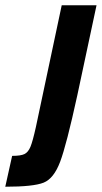

<svg xmlns="http://www.w3.org/2000/svg" viewBox="-71 -708 386 728"><path d="M65 -226 163 -688H295L222 -346Q181 -158 157 -94.5Q133 -31 94.5 -15.5Q56 0 -51 0L-25 -117Q8 -117 22 -124Q36 -131 44.5 -151.5Q53 -172 65 -226Z"/></svg>

Font: Saira Ultra Condensed Black
Style: Italic
Weight: 900
Width: 1
Italic angle: -12°
Designer: Hector Gatti with collaboration of the Omnibus-Type team
Foundry: Omnibus-Type
Version: Version 1.001; ttfautohint (v1.8)